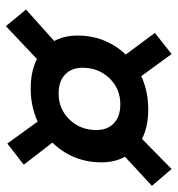

<svg xmlns="http://www.w3.org/2000/svg" viewBox="4 -658 591 638"><g transform="rotate(90 299.0 -339.5)"><path d="M274.9 -146.5Q192.4 -146.5 145.5 -188.7Q98.6 -231 98.6 -301.8Q98.6 -368.7 130.9 -421.9Q163.1 -475.1 218.5 -506.1Q273.9 -537.1 343.8 -537.1Q426.3 -537.1 473.1 -495.1Q520 -453.1 520 -381.8Q520 -314.9 487.8 -261.7Q455.6 -208.5 400.1 -177.5Q344.7 -146.5 274.9 -146.5ZM67.4 -64 12.2 -130.9 135.7 -241.7 203.1 -192.4ZM457.5 -68.8 373 -185.5 441.9 -234.9 527.8 -123.5ZM291 -239.3Q342.8 -239.3 377.7 -275.4Q412.6 -311.5 412.6 -364.7Q412.6 -401.4 390.1 -422.9Q367.7 -444.3 327.1 -444.3Q275.4 -444.3 240.5 -408.2Q205.6 -372.1 205.6 -318.8Q205.6 -282.2 228.3 -260.7Q251 -239.3 291 -239.3ZM169.4 -452.1 89.8 -559.1 160.2 -614.7 245.6 -497.1ZM487.8 -447.3 420.4 -495.1 542 -614.7 598.1 -549.3Z"/></g></svg>

Font: Cascadia Mono NF
Style: Italic
Weight: 400
Italic angle: -10°
Monospace: yes
Designer: Aaron Bell
Foundry: Saja Typeworks
Version: Version 2404.023